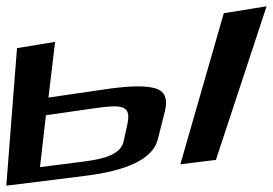

<svg xmlns="http://www.w3.org/2000/svg" viewBox="-52 -556 867 610"><path d="M634 -48 795 -536 659 -514 521 -34ZM216 3C355 -14 433 -52 449 -112L472 -203C482 -243 471 -268 439 -276C406 -285 351 -283 273 -271L102 -246L123 -423L2 -403L-32 34ZM216 -43 75 -25 94 -190 248 -212C337 -225 365 -221 353 -163L341 -108C332 -64 276 -51 216 -43Z"/></svg>

Font: Gamestation Warped
Style: Italic
Weight: 400
Designer: Jonas Hecksher
Foundry: Jonas Hecksher, Playtypeª, e-types AS
Version: Version 1.003